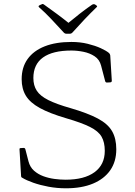

<svg xmlns="http://www.w3.org/2000/svg" viewBox="-20 -958 694 984"><path d="M474 -930Q481 -926 475 -921Q445 -892 414.5 -860Q384 -828 350 -790Q345 -785 338 -785H320Q313 -785 308 -790Q273 -828 242.5 -860.5Q212 -893 180 -921Q175 -926 181 -930Q184 -932 186.5 -933Q189 -934 192 -935Q198 -940 205 -935Q236 -913 270.5 -887.5Q305 -862 341 -833H321Q356 -862 388.5 -887.5Q421 -913 452 -934Q458 -938 465 -936Q467 -935 469.5 -933.5Q472 -932 474 -930ZM341 -404Q430 -378 481.5 -350.5Q533 -323 554.5 -285.5Q576 -248 576 -193Q576 -130 545 -85.5Q514 -41 456.5 -17Q399 7 318 7Q272 7 229 -1Q186 -9 150.5 -21.5Q115 -34 94 -47Q88 -49 88 -57L80 -192Q79 -199 86 -199L101 -200Q108 -200 110 -193L126 -131Q134 -101 154.5 -83Q175 -65 202 -55Q229 -45 259 -41Q289 -37 316 -37Q412 -37 464.5 -75.5Q517 -114 517 -185Q517 -229 500.5 -257.5Q484 -286 441 -307.5Q398 -329 319 -352Q234 -377 184 -404.5Q134 -432 112.5 -467.5Q91 -503 91 -552Q91 -613 121.5 -655.5Q152 -698 209 -720.5Q266 -743 346 -743Q391 -743 429.5 -733.5Q468 -724 496.5 -711Q525 -698 539 -686Q544 -681 545 -674L553 -544Q553 -537 546 -536L528 -535Q521 -535 519 -542L498 -622Q490 -653 465 -669.5Q440 -686 408 -692.5Q376 -699 346 -699Q250 -699 200.5 -663.5Q151 -628 151 -558Q151 -520 168.5 -493Q186 -466 228 -445Q270 -424 341 -404Z"/></svg>

Font: Hahmlet ExtraLight
Style: Regular
Weight: 250
Designer: Minjoo Ham & Mark Frömberg
Foundry: hypertype
Version: Version 1.002